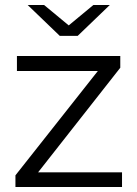

<svg xmlns="http://www.w3.org/2000/svg" viewBox="-20 -751 551 771"><path d="M470 0V-59H133L463 -479V-526H48V-466H373L42 -47V0ZM292 -607 421 -731H355L256 -649L157 -731H91L220 -607Z"/></svg>

Font: Montserrat Z
Style: Regular
Weight: 400
Designer: Julieta Ulanovsky
Foundry: Julieta Ulanovsky
Version: Version 8.000